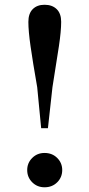

<svg xmlns="http://www.w3.org/2000/svg" viewBox="-20 -772 375 806"><path d="M167 14.2Q136.2 14.2 115.2 -6.8Q94.2 -27.8 94.2 -58.1Q94.2 -87.9 115.2 -108.9Q136.2 -129.9 167 -129.9Q199.2 -129.9 220.2 -108.9Q241.2 -87.9 241.2 -58.1Q241.2 -27.8 220.2 -6.8Q199.2 14.2 167 14.2ZM167 -752Q199.2 -752 218 -733.6Q236.8 -715.3 236.8 -680.2Q236.8 -641.6 227.3 -578.1Q217.8 -514.6 200.2 -405.8L181.2 -233.9H152.8L136.2 -405.8Q117.2 -514.6 108.2 -578.1Q99.1 -641.6 99.1 -680.2Q99.1 -715.3 117.4 -733.6Q135.7 -752 167 -752Z"/></svg>

Font: Source Han Serif TW SemiBold
Style: Regular
Weight: 600
Designer: Ryoko NISHIZUKA Ë•øÂ°öÊ∂ºÂ≠ê (kana & ideographs); Frank Grie√ühammer (Latin, Greek & Cyrillic); Wenlong ZHANG Âº†ÊñáÈæô 
Foundry: Adobe
Version: Version 2.003;hotconv 1.1.1;makeotfexe 2.6.0